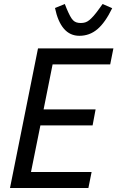

<svg xmlns="http://www.w3.org/2000/svg" viewBox="-20 -940 587 960"><path d="M30 0 170 -698H547L531 -618H243L198 -393H458L443 -313H182L135 -80H438L422 0ZM377 -761Q330 -761 299.5 -796.5Q269 -832 255 -900L304 -920L314 -895Q323 -874 330.5 -860Q338 -846 345.5 -838.5Q353 -831 362.5 -828Q372 -825 384 -825Q396 -825 406 -828Q416 -831 426 -839Q436 -847 448 -860.5Q460 -874 475 -895L493 -920L541 -899Q506 -827 467 -794Q428 -761 377 -761Z"/></svg>

Font: IBM Plex Sans Condensed Text
Style: Italic
Weight: 450
Width: 3
Italic angle: -11°
Designer: Mike Abbink, Paul van der Laan, Pieter van Rosmalen
Foundry: Bold Monday
Version: Version 1.1